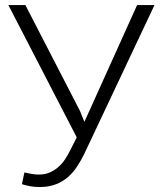

<svg xmlns="http://www.w3.org/2000/svg" viewBox="-20 -731 640 761"><path d="M296.9 -291.5 314.5 -248 523.4 -710.9H592.3L314 -121.1Q301.3 -95.2 285.9 -71.5Q270.5 -47.9 249.8 -29.5Q229 -11.2 201.4 -0.5Q173.8 10.3 137.2 10.3Q115.2 10.3 96.9 6.6Q78.6 2.9 66.9 -1L76.7 -47.4Q87.9 -44.9 103.5 -42Q119.1 -39.1 133.3 -39.1Q158.2 -39.1 177.2 -47.4Q196.3 -55.7 211.4 -69.1Q226.6 -82.5 237.8 -99.6Q249 -116.7 257.8 -134.3L284.2 -186.5L13.2 -710.9H80.6Z"/></svg>

Font: Roboto Mono Light
Style: Regular
Weight: 300
Designer: Google
Version: Version 2.000985; 2015; ttfautohint (v1.3)